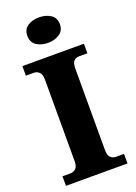

<svg xmlns="http://www.w3.org/2000/svg" viewBox="-174 -1007 762 1076"><g transform="rotate(-20 207.5 -469.5)"><path d="M24 0V-57H72Q89 -57 103 -69Q117 -81 117 -113V-598Q117 -632 103 -644.5Q89 -657 72 -657H24V-714H391V-657H342Q322 -657 310 -644.5Q298 -632 298 -598V-114Q298 -82 311 -69.5Q324 -57 342 -57H391V0ZM205 -787Q164 -787 136 -806Q108 -825 108 -863Q108 -902 136 -920.5Q164 -939 205 -939Q244 -939 273 -920.5Q302 -902 302 -863Q302 -825 273 -806Q244 -787 205 -787Z"/></g></svg>

Font: Noto Serif Tamil ExtraBold
Style: Regular
Weight: 800
Designer: Indian Type Foundry, Tom Grace, and the Monotype Design Team
Foundry: Monotype Imaging Inc.
Version: Version 2.004; ttfautohint (v1.8.4.7-5d5b)